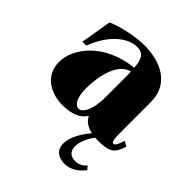

<svg xmlns="http://www.w3.org/2000/svg" viewBox="-200 -650 1012 1012"><g transform="rotate(45 305.5 -144.0)"><path d="M214 15C285 15 331 -6 353 -44C366 -16 393 2 429 10C324 135 349 226 440 226C495 226 527 192 550 165L534 146C517 165 498 176 470 176C397 176 400 91 458 14L478 15C570 15 588 -6 608 -69L580 -84C569 -49 560 -31 549 -31C535 -32 533 -54 533 -101V-324C533 -466 414 -514 297 -514C232 -514 142 -495 82 -469L53 -296H82C132 -429 217 -481 276 -481C323 -481 339 -453 343 -392C147 -372 41 -241 41 -134C41 -25 137 15 214 15ZM288 -32C266 -32 240 -57 240 -137C240 -233 268 -348 345 -366C346 -346 346 -319 346 -296V-179C346 -74 313 -31 288 -32Z"/></g></svg>

Font: Sprat Condesed
Style: Bold
Weight: 700
Width: 3
Designer: Ethan Nakache
Foundry: Collletttivo
Version: Version 2.000;Glyphs 3.2 (3217)